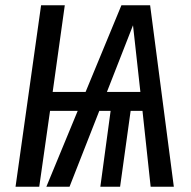

<svg xmlns="http://www.w3.org/2000/svg" viewBox="-20 -709 725 729"><path d="M552 0 521 -288H476L436 0H361L400 -288H357L244 0H156L275 -288H170L129 0H39L136 -689H226L180 -360H305L441 -689H550L640 0ZM386 -360H513L485 -613Z"/></svg>

Font: Fira Sans Extra Condensed
Style: Italic
Weight: 400
Width: 3
Italic angle: -8°
Designer: Carrois Corporate & Edenspiekermann AG
Foundry: Carrois Corporate GbR & Edenspiekermann AG
Version: Version 4.203